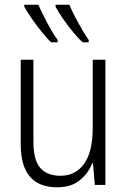

<svg xmlns="http://www.w3.org/2000/svg" viewBox="-20 -786 540 816"><path d="M223 10Q68 10 68 -173V-532H122V-184Q122 -105 151.5 -72Q181 -39 237 -39Q301 -39 337.5 -90Q374 -141 374 -242V-532H428V0H383L375 -92H372Q355 -49 318.5 -19.5Q282 10 223 10ZM332 -606Q315 -620 291.5 -648.5Q268 -677 247 -707.5Q226 -738 216 -758V-766H275Q283 -745 298.5 -715.5Q314 -686 330 -658.5Q346 -631 357 -616V-606ZM198 -606Q181 -621 158.5 -649Q136 -677 115 -707Q94 -737 83 -758V-766H143Q154 -741 168.5 -712.5Q183 -684 198 -658Q213 -632 225 -616V-606Z"/></svg>

Font: Noto Sans Mono ExtraCondensed Light
Style: Regular
Weight: 300
Width: 2
Designer: Monotype Design Team
Foundry: Monotype Imaging Inc.
Version: Version 2.014; ttfautohint (v1.8.4.7-5d5b)